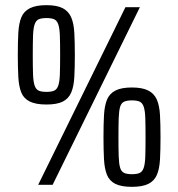

<svg xmlns="http://www.w3.org/2000/svg" viewBox="-20 -716 690 744"><path d="M128 0 466 -688H522L184 0ZM160 -311Q119 -311 95.5 -322.5Q72 -334 62.5 -357.5Q53 -381 51 -417.5Q49 -454 49 -503Q49 -553 51 -589Q53 -625 62.5 -648.5Q72 -672 95.5 -684Q119 -696 160 -696Q201 -696 223.5 -684Q246 -672 256 -648.5Q266 -625 268 -589Q270 -553 270 -503Q270 -454 268 -417.5Q266 -381 256 -357.5Q246 -334 223.5 -322.5Q201 -311 160 -311ZM160 -360Q180 -360 190.5 -365Q201 -370 206 -385Q211 -400 212 -428.5Q213 -457 213 -503Q213 -549 212 -577.5Q211 -606 206 -621Q201 -636 190.5 -641Q180 -646 160 -646Q140 -646 129.5 -641Q119 -636 114 -621Q109 -606 108 -577.5Q107 -549 107 -503Q107 -457 108 -428.5Q109 -400 114 -385Q119 -370 129.5 -365Q140 -360 160 -360ZM491 8Q450 8 427 -3.5Q404 -15 394.5 -38.5Q385 -62 383 -98.5Q381 -135 381 -184Q381 -234 383 -270Q385 -306 394.5 -329.5Q404 -353 427 -365Q450 -377 491 -377Q532 -377 555 -365Q578 -353 588 -329.5Q598 -306 600 -270Q602 -234 602 -184Q602 -135 600 -98.5Q598 -62 588 -38.5Q578 -15 555 -3.5Q532 8 491 8ZM491 -41Q511 -41 521.5 -46Q532 -51 537 -66Q542 -81 543 -109.5Q544 -138 544 -184Q544 -230 543 -258.5Q542 -287 537 -302Q532 -317 521.5 -322Q511 -327 491 -327Q472 -327 461 -322Q450 -317 445.5 -302Q441 -287 440 -258.5Q439 -230 439 -184Q439 -138 440 -109.5Q441 -81 445.5 -66Q450 -51 461 -46Q472 -41 491 -41Z"/></svg>

Font: Saira Condensed Medium
Style: Regular
Weight: 500
Width: 3
Designer: Hector Gatti with collaboration of the Omnibus-Type team
Foundry: Omnibus-Type
Version: Version 1.101